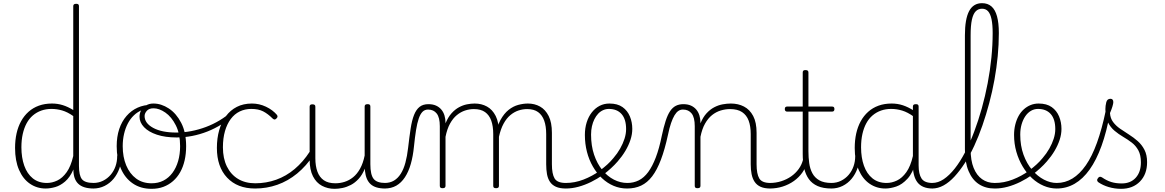

<svg xmlns="http://www.w3.org/2000/svg" viewBox="-20 -1172 7346 1211"><path d="M268 17Q213 17 169 -13Q125 -43 100 -100.5Q75 -158 75 -239Q75 -288 84.5 -330.5Q94 -373 113 -407.5Q132 -442 160 -467Q188 -492 225 -505.5Q262 -519 308 -519Q343 -519 375.5 -509Q408 -499 442 -478V-1133Q442 -1141 446.5 -1144.5Q451 -1148 461 -1148Q470 -1148 474 -1144.5Q478 -1141 478 -1133V-126Q478 -65 497 -41.5Q516 -18 572 -18Q579 -18 582.5 -12.5Q586 -7 586 -0.5Q586 6 582.5 11.5Q579 17 572 17Q538 17 513.5 9.5Q489 2 473.5 -13Q458 -28 450.5 -50Q443 -72 443 -100V-103Q421 -53 390.5 -27Q360 -1 328 8Q296 17 268 17ZM276 -18Q309 -18 341.5 -33.5Q374 -49 400.5 -86Q427 -123 442 -188V-440Q405 -466 371.5 -475.5Q338 -485 305 -485Q270 -485 240.5 -474.5Q211 -464 187.5 -444Q164 -424 148 -394.5Q132 -365 123.5 -327Q115 -289 115 -243Q115 -178 133 -127Q151 -76 187 -47Q223 -18 276 -18Z M568 17Q559 17 554 11.5Q549 6 549 -0.5Q549 -7 554 -12.5Q559 -18 568 -18Q602 -18 630 -32Q658 -46 678 -69.5Q698 -93 708.5 -123Q719 -153 719 -186Q719 -196 726 -199.5Q733 -203 739.5 -199.5Q746 -196 746 -186Q746 -146 733 -109.5Q720 -73 696.5 -44.5Q673 -16 640 0.5Q607 17 568 17Z M936 19Q867 19 817.5 -15Q768 -49 742 -109.5Q716 -170 716 -250Q716 -310 732 -358Q748 -406 778 -440.5Q808 -475 848 -493Q888 -511 936 -511Q942 -511 944 -505.5Q946 -500 944 -494.5Q942 -489 936 -489Q903 -489 875 -477.5Q847 -466 824.5 -444.5Q802 -423 786.5 -393.5Q771 -364 762.5 -327.5Q754 -291 754 -250Q754 -182 776 -129Q798 -76 838.5 -46Q879 -16 936 -16Q978 -16 1011 -33Q1044 -50 1067.5 -81.5Q1091 -113 1103.5 -156Q1116 -199 1116 -250Q1116 -328 1089 -381.5Q1062 -435 1023 -462Q984 -489 948 -489Q939 -489 934 -493.5Q929 -498 929 -504Q929 -510 934 -514.5Q939 -519 948 -519Q997 -519 1044.5 -488Q1092 -457 1123 -397Q1154 -337 1154 -250Q1154 -202 1144.5 -160.5Q1135 -119 1116.5 -86Q1098 -53 1071 -29.5Q1044 -6 1010.5 6.5Q977 19 936 19Z M1094 -305Q1022 -305 969.5 -322.5Q917 -340 888.5 -370Q860 -400 860 -436Q860 -458 870.5 -476.5Q881 -495 901 -507Q921 -519 947 -519Q956 -519 961 -514.5Q966 -510 966.5 -504Q967 -498 962.5 -493.5Q958 -489 949 -489Q920 -489 906 -473Q892 -457 892 -440Q892 -395 946 -365.5Q1000 -336 1092 -336Q1139 -336 1186 -345Q1233 -354 1278.5 -371Q1324 -388 1365.5 -413Q1407 -438 1443 -470Q1451 -477 1456.5 -474Q1462 -471 1463 -463.5Q1464 -456 1457 -449Q1421 -415 1378 -388Q1335 -361 1288 -342.5Q1241 -324 1192 -314.5Q1143 -305 1094 -305Z M1589 17Q1477 17 1412.5 -51.5Q1348 -120 1348 -239Q1348 -300 1362.5 -351Q1377 -402 1405 -439.5Q1433 -477 1474 -498Q1515 -519 1569 -519Q1615 -519 1657.5 -499Q1700 -479 1728 -446Q1730 -442 1730.5 -437Q1731 -432 1723 -424Q1716 -417 1710 -418.5Q1704 -420 1700 -424Q1670 -454 1640 -469.5Q1610 -485 1565 -485Q1525 -485 1492 -469Q1459 -453 1435.5 -421.5Q1412 -390 1399 -345Q1386 -300 1386 -243Q1386 -173 1411 -122Q1436 -71 1481.5 -43.5Q1527 -16 1590 -16Q1599 -16 1604 -11Q1609 -6 1609 0.5Q1609 7 1604 12Q1599 17 1589 17Z M1589 17Q1580 17 1575.5 12Q1571 7 1571 0.5Q1571 -6 1576 -11Q1581 -16 1590 -16Q1659 -16 1722 -38.5Q1785 -61 1838.5 -106Q1892 -151 1934 -216Q1939 -224 1947 -222Q1955 -220 1959.5 -212.5Q1964 -205 1958 -195Q1912 -125 1854 -77.5Q1796 -30 1729 -6.5Q1662 17 1589 17Z M2090 19Q2047 19 2011 0Q1975 -19 1954 -60Q1933 -101 1933 -166V-499Q1933 -507 1937 -510.5Q1941 -514 1950 -514Q1960 -514 1964.5 -510.5Q1969 -507 1969 -499V-174Q1969 -125 1982 -89.5Q1995 -54 2022.5 -35Q2050 -16 2095 -16Q2125 -16 2153.5 -25Q2182 -34 2207 -54Q2232 -74 2251 -108Q2270 -142 2280 -191V-500Q2280 -508 2284.5 -511.5Q2289 -515 2299 -515Q2308 -515 2312 -511.5Q2316 -508 2316 -500V-136Q2316 -70 2336.5 -44Q2357 -18 2410 -18Q2417 -18 2420.5 -12.5Q2424 -7 2424 -0.5Q2424 6 2420.5 11.5Q2417 17 2410 17Q2378 17 2355 10Q2332 3 2317 -11Q2302 -25 2293.5 -45.5Q2285 -66 2282 -94L2281 -108Q2265 -69 2242 -44Q2219 -19 2193 -5.5Q2167 8 2140.5 13.5Q2114 19 2090 19Z M2406 17Q2397 17 2392 11.5Q2387 6 2387 -0.5Q2387 -7 2392 -12.5Q2397 -18 2406 -18Q2440 -18 2465 -33Q2490 -48 2508 -76.5Q2526 -105 2537 -146Q2548 -187 2554 -239Q2562 -309 2570 -361Q2578 -413 2591.5 -447Q2605 -481 2626.5 -498Q2648 -515 2682 -515Q2691 -515 2695.5 -510Q2700 -505 2699.5 -498Q2699 -491 2694 -486Q2689 -481 2680 -481Q2659 -481 2645 -467Q2631 -453 2621 -424Q2611 -395 2604 -351Q2597 -307 2591 -248Q2585 -187 2571 -138Q2557 -89 2534 -54Q2511 -19 2479.5 -1Q2448 17 2406 17Z M2771 15Q2762 15 2758 11.5Q2754 8 2754 0V-376Q2754 -431 2734.5 -456Q2715 -481 2680 -481Q2671 -481 2666.5 -486Q2662 -491 2662.5 -498Q2663 -505 2668 -510Q2673 -515 2682 -515Q2710 -515 2730 -506Q2750 -497 2763.5 -481Q2777 -465 2783.5 -443.5Q2790 -422 2790 -397V-394Q2806 -433 2828 -457.5Q2850 -482 2875 -495.5Q2900 -509 2925.5 -514Q2951 -519 2974 -519Q3017 -519 3051.5 -500Q3086 -481 3106.5 -440.5Q3127 -400 3127 -334V0Q3127 8 3122.5 11.5Q3118 15 3109 15Q3099 15 3095 11.5Q3091 8 3091 0V-326Q3091 -376 3078.5 -411Q3066 -446 3039.5 -465Q3013 -484 2969 -484Q2941 -484 2913.5 -475Q2886 -466 2861.5 -446Q2837 -426 2818.5 -392.5Q2800 -359 2790 -309V0Q2790 8 2785.5 11.5Q2781 15 2771 15ZM3549 17Q3511 17 3486.5 6Q3462 -5 3448.5 -25.5Q3435 -46 3430 -74Q3425 -102 3425 -136V-326Q3425 -376 3412.5 -411Q3400 -446 3374 -465Q3348 -484 3305 -484Q3277 -484 3250 -475Q3223 -466 3199 -446Q3175 -426 3156.5 -392.5Q3138 -359 3127 -309H3103Q3114 -374 3136.5 -415Q3159 -456 3188 -479Q3217 -502 3249 -510.5Q3281 -519 3310 -519Q3352 -519 3386 -500Q3420 -481 3440.5 -440.5Q3461 -400 3461 -334V-136Q3461 -75 3478 -46.5Q3495 -18 3549 -18Q3555 -18 3558.5 -12.5Q3562 -7 3562 -0.5Q3562 6 3559 11.5Q3556 17 3549 17Z M3549 17Q3540 17 3535 11.5Q3530 6 3530 -0.5Q3530 -7 3535 -12.5Q3540 -18 3549 -18Q3605 -18 3660.5 -39.5Q3716 -61 3763 -95Q3768 -98 3773 -96Q3778 -94 3782 -89Q3786 -84 3787 -78Q3788 -72 3783 -69Q3748 -44 3708.5 -24.5Q3669 -5 3628.5 6Q3588 17 3549 17Z M3766 -98Q3789 -115 3810 -134Q3831 -153 3849 -175Q3874 -204 3891.5 -235Q3909 -266 3919 -297Q3929 -328 3929 -358Q3929 -420 3900.5 -452.5Q3872 -485 3820 -485Q3811 -485 3806.5 -490Q3802 -495 3803 -502Q3804 -509 3809.5 -514Q3815 -519 3824 -519Q3875 -519 3906.5 -496.5Q3938 -474 3953 -437.5Q3968 -401 3968 -359Q3968 -325 3956.5 -290Q3945 -255 3924.5 -220.5Q3904 -186 3876 -154Q3857 -132 3834 -111Q3811 -90 3786 -71Z M3935 17Q3890 17 3850 0Q3810 -17 3777 -48Q3744 -79 3719.5 -121.5Q3695 -164 3682 -214.5Q3669 -265 3669 -321Q3669 -364 3680.5 -400.5Q3692 -437 3713 -463.5Q3734 -490 3762 -504.5Q3790 -519 3824 -519Q3833 -519 3837.5 -514Q3842 -509 3841 -502Q3840 -495 3834.5 -490Q3829 -485 3820 -485Q3801 -485 3783.5 -477Q3766 -469 3752.5 -454.5Q3739 -440 3729 -420Q3719 -400 3713.5 -375.5Q3708 -351 3708 -323Q3708 -253 3727 -196.5Q3746 -140 3778.5 -100Q3811 -60 3852 -39Q3893 -18 3937 -18Q3976 -18 4009 -34.5Q4042 -51 4068.5 -87Q4095 -123 4116.5 -179.5Q4138 -236 4154 -315Q4166 -371 4178.5 -409.5Q4191 -448 4206.5 -471Q4222 -494 4242.5 -504.5Q4263 -515 4290 -515Q4299 -515 4303.5 -510Q4308 -505 4307.5 -498Q4307 -491 4301.5 -486Q4296 -481 4287 -481Q4272 -481 4259 -472.5Q4246 -464 4234.5 -445Q4223 -426 4212.5 -395.5Q4202 -365 4193 -321Q4173 -229 4148.5 -164.5Q4124 -100 4093.5 -60Q4063 -20 4024 -1.5Q3985 17 3935 17Z M4839 17Q4801 17 4777 6Q4753 -5 4739.5 -25.5Q4726 -46 4720.5 -74Q4715 -102 4715 -136V-326Q4715 -376 4702 -411Q4689 -446 4660.5 -465Q4632 -484 4585 -484Q4555 -484 4525.5 -475Q4496 -466 4471 -446Q4446 -426 4427 -392.5Q4408 -359 4398 -309V0Q4398 8 4393.5 11.5Q4389 15 4379 15Q4370 15 4366 11.5Q4362 8 4362 0V-376Q4362 -431 4342.5 -456Q4323 -481 4288 -481Q4279 -481 4274.5 -486Q4270 -491 4270.5 -498Q4271 -505 4276 -510Q4281 -515 4290 -515Q4318 -515 4338 -506Q4358 -497 4371.5 -481Q4385 -465 4391.5 -443.5Q4398 -422 4398 -397V-394Q4414 -433 4436.5 -457.5Q4459 -482 4485 -495.5Q4511 -509 4538 -514Q4565 -519 4590 -519Q4636 -519 4672.5 -500Q4709 -481 4730.5 -440.5Q4752 -400 4752 -334V-136Q4752 -75 4769 -46.5Q4786 -18 4839 -18Q4846 -18 4849.5 -12.5Q4853 -7 4853 -0.5Q4853 6 4849.5 11.5Q4846 17 4839 17Z M4835 17Q4826 17 4821 11.5Q4816 6 4816 -0.5Q4816 -7 4821 -12.5Q4826 -18 4835 -18Q4873 -18 4907.5 -29Q4942 -40 4970 -59.5Q4998 -79 5017.5 -106Q5037 -133 5045 -165Q5047 -174 5055 -173.5Q5063 -173 5069 -167Q5075 -161 5071 -151Q5062 -114 5040.5 -83.5Q5019 -53 4987.5 -30.5Q4956 -8 4917 4.5Q4878 17 4835 17Z M5225 17Q5172 17 5137 1.5Q5102 -14 5081.5 -42.5Q5061 -71 5052 -111Q5043 -151 5043 -200V-468H4945Q4937 -468 4933.5 -472.5Q4930 -477 4930 -484Q4930 -492 4933.5 -496Q4937 -500 4945 -500H5043V-715Q5043 -723 5047 -726.5Q5051 -730 5060 -730Q5070 -730 5074.5 -726.5Q5079 -723 5079 -715V-500H5228Q5236 -500 5239.5 -496Q5243 -492 5243 -484Q5243 -477 5239.5 -472.5Q5236 -468 5228 -468H5079V-218Q5079 -179 5084 -143Q5089 -107 5104 -79Q5119 -51 5148 -34.5Q5177 -18 5226 -18Q5234 -18 5238 -12.5Q5242 -7 5242 -0.5Q5242 6 5238 11.5Q5234 17 5225 17Z M5223 17Q5214 17 5209 11.5Q5204 6 5204 -0.5Q5204 -7 5209 -12.5Q5214 -18 5223 -18Q5257 -18 5285 -32Q5313 -46 5333 -69.5Q5353 -93 5363.5 -123Q5374 -153 5374 -186Q5374 -196 5381 -199.5Q5388 -203 5394.5 -199.5Q5401 -196 5401 -186Q5401 -146 5388 -109.5Q5375 -73 5351.5 -44.5Q5328 -16 5295 0.5Q5262 17 5223 17Z M5564 17Q5509 17 5465 -13Q5421 -43 5396 -100.5Q5371 -158 5371 -239Q5371 -288 5380.5 -330.5Q5390 -373 5409 -407.5Q5428 -442 5456 -467Q5484 -492 5521 -505.5Q5558 -519 5604 -519Q5641 -519 5674.5 -508Q5708 -497 5744 -474V-436Q5705 -464 5670.5 -474.5Q5636 -485 5601 -485Q5566 -485 5536.5 -474.5Q5507 -464 5483.5 -444Q5460 -424 5444 -394.5Q5428 -365 5419.5 -327Q5411 -289 5411 -243Q5411 -178 5429 -127Q5447 -76 5483 -47Q5519 -18 5572 -18Q5605 -18 5637.5 -33.5Q5670 -49 5696.5 -86Q5723 -123 5738 -188L5758 -154Q5738 -82 5704 -45Q5670 -8 5633 4.5Q5596 17 5564 17ZM5862 17Q5829 17 5805 7Q5781 -3 5766.5 -22Q5752 -41 5745 -68Q5738 -95 5738 -128V-500Q5738 -508 5742.5 -511.5Q5747 -515 5757 -515Q5766 -515 5770 -511.5Q5774 -508 5774 -500V-129Q5774 -74 5792.5 -46Q5811 -18 5862 -18Q5868 -18 5872 -12.5Q5876 -7 5876 -0.5Q5876 6 5873 11.5Q5870 17 5862 17Z M5859 17Q5851 17 5847 11.5Q5843 6 5843 -0.5Q5843 -7 5847 -12.5Q5851 -18 5859 -18Q5897 -18 5932.5 -42Q5968 -66 6002 -109Q6036 -152 6067 -211.5Q6098 -271 6124.5 -341.5Q6151 -412 6172.5 -489Q6194 -566 6209.5 -647Q6225 -728 6233 -808Q6241 -888 6241 -963Q6241 -972 6247 -977Q6253 -982 6260.5 -982Q6268 -982 6274 -977Q6280 -972 6280 -963Q6280 -892 6273 -818.5Q6266 -745 6252.5 -670Q6239 -595 6219.5 -522Q6200 -449 6176.5 -381Q6153 -313 6125 -252.5Q6097 -192 6065.5 -143.5Q6034 -95 6000.5 -58.5Q5967 -22 5931.5 -2.5Q5896 17 5859 17Z M6253 17Q6196 17 6154 -10.5Q6112 -38 6089 -93Q6066 -148 6066 -230V-949Q6066 -1052 6092.5 -1102Q6119 -1152 6174 -1152Q6210 -1152 6233.5 -1131.5Q6257 -1111 6268.5 -1069Q6280 -1027 6280 -964Q6280 -955 6274 -950Q6268 -945 6260.5 -945Q6253 -945 6247 -950Q6241 -955 6241 -964Q6241 -1016 6234 -1050Q6227 -1084 6212.5 -1100.5Q6198 -1117 6174 -1117Q6150 -1117 6134 -1100.5Q6118 -1084 6110 -1047.5Q6102 -1011 6102 -949V-230Q6102 -160 6121 -113Q6140 -66 6174 -42Q6208 -18 6253 -18Q6262 -18 6267 -12.5Q6272 -7 6272 -0.5Q6272 6 6267 11.5Q6262 17 6253 17Z M6256 17Q6247 17 6242 11.5Q6237 6 6237 -0.5Q6237 -7 6242 -12.5Q6247 -18 6256 -18Q6312 -18 6367.5 -39.5Q6423 -61 6470 -95Q6475 -98 6480 -96Q6485 -94 6489 -89Q6493 -84 6494 -78Q6495 -72 6490 -69Q6455 -44 6415.5 -24.5Q6376 -5 6335.5 6Q6295 17 6256 17Z M6473 -98Q6496 -115 6517 -134Q6538 -153 6556 -175Q6581 -204 6598.5 -235Q6616 -266 6626 -297Q6636 -328 6636 -358Q6636 -420 6607.5 -452.5Q6579 -485 6527 -485Q6518 -485 6513.5 -490Q6509 -495 6510 -502Q6511 -509 6516.5 -514Q6522 -519 6531 -519Q6582 -519 6613.5 -496.5Q6645 -474 6660 -437.5Q6675 -401 6675 -359Q6675 -325 6663.5 -290Q6652 -255 6631.5 -220.5Q6611 -186 6583 -154Q6564 -132 6541 -111Q6518 -90 6493 -71Z M6645 17Q6603 17 6563 0Q6523 -17 6489.5 -48Q6456 -79 6430.5 -121.5Q6405 -164 6390.5 -214.5Q6376 -265 6376 -321Q6376 -355 6383.5 -385.5Q6391 -416 6404.5 -440.5Q6418 -465 6437.5 -482.5Q6457 -500 6480.5 -509.5Q6504 -519 6531 -519Q6540 -519 6544.5 -514Q6549 -509 6548 -502Q6547 -495 6541.5 -490Q6536 -485 6527 -485Q6503 -485 6482.5 -473Q6462 -461 6447 -439Q6432 -417 6423.5 -387.5Q6415 -358 6415 -323Q6415 -253 6435.5 -196.5Q6456 -140 6490 -100Q6524 -60 6564.5 -39Q6605 -18 6645 -18Q6698 -18 6744 -46Q6790 -74 6829 -130Q6868 -186 6899 -272Q6930 -358 6954 -473Q6956 -482 6963.5 -483.5Q6971 -485 6977.5 -479.5Q6984 -474 6981 -459Q6960 -341 6927.5 -251.5Q6895 -162 6852.5 -102.5Q6810 -43 6758 -13Q6706 17 6645 17Z M7051 19Q7011 19 6973.5 8Q6936 -3 6907 -23Q6901 -28 6900 -34.5Q6899 -41 6905 -48Q6910 -56 6916.5 -57Q6923 -58 6931 -53Q6960 -33 6989 -24Q7018 -15 7055 -15Q7111 -15 7143.5 -51Q7176 -87 7176 -148Q7176 -194 7160 -223.5Q7144 -253 7118.5 -272.5Q7093 -292 7064 -309Q7035 -326 7009.5 -347.5Q6984 -369 6968 -401Q6952 -433 6952 -484Q6952 -504 6957.5 -526.5Q6963 -549 6984 -549Q6993 -549 6997.5 -543.5Q7002 -538 7002 -528Q7002 -519 6996.5 -500.5Q6991 -482 6981 -459Q6983 -426 7000.5 -402.5Q7018 -379 7044.5 -360.5Q7071 -342 7100.5 -323.5Q7130 -305 7156 -282Q7182 -259 7198.5 -227Q7215 -195 7215 -149Q7215 -73 7170 -27Q7125 19 7051 19Z"/></svg>

Font: Playwrite CL Thin
Style: Regular
Weight: 100
Designer: Veronika Burian, José Scaglione
Foundry: TypeTogether
Version: Version 1.002